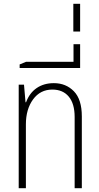

<svg xmlns="http://www.w3.org/2000/svg" viewBox="-20 -996 525 1016"><path d="M79 0V-548H107L115 -455H118Q136 -504 174 -530Q212 -556 265 -556Q329 -556 371 -513Q413 -470 413 -380V0H375V-377Q375 -447 344 -484.5Q313 -522 257 -522Q193 -522 155 -470Q117 -418 117 -338V0Z M84 -636V-655L118 -669H369V-762H404V-658V-636Z M368 -829V-976H404V-829Z"/></svg>

Font: Noto Sans Thai Cond ExtLt
Style: Regular
Weight: 200
Width: 3
Designer: Monotype Design Team
Foundry: Monotype Imaging Inc.
Version: Version 2.002; ttfautohint (v1.8.4.7-5d5b)